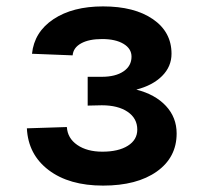

<svg xmlns="http://www.w3.org/2000/svg" viewBox="-20 -568 640 600"><path d="M302 12Q196 12 132 -36.5Q68 -85 64 -167L189 -171Q191 -136 221.5 -115Q252 -94 300 -94Q350 -94 379.5 -112.5Q409 -131 409 -163Q409 -198 379 -218.5Q349 -239 298 -239L254 -238V-328H298Q341 -328 366 -345Q391 -362 391 -391Q391 -416 366 -431Q341 -446 299 -446Q258 -446 233.5 -432.5Q209 -419 207 -395L80 -400Q87 -468 147 -508Q207 -548 302 -548Q400 -548 458 -508Q516 -468 516 -400Q516 -360 486.5 -330.5Q457 -301 406 -288Q465 -273 498.5 -237Q532 -201 532 -151Q532 -76 470 -32Q408 12 302 12Z"/></svg>

Font: Geist Mono
Style: Bold
Weight: 700
Monospace: yes
Designer: Basement.studio, Andrés Briganti, Mateo Zaragoza
Foundry: Basement.studio, Vercel, Andrés Briganti, Guido Ferreyra, Mateo Zaragoza
Version: Version 1.500; ttfautohint (v1.8.4.7-5d5b)